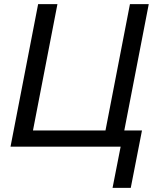

<svg xmlns="http://www.w3.org/2000/svg" viewBox="-20 -708 767 927"><path d="M665.5 -78.1 611.3 199.2H523.4L562.5 0H30.8L164.1 -688H257.3L139.2 -78.1H489.3L607.4 -688H698.2L580.1 -78.1Z"/></svg>

Font: Liberation Sans
Style: Italic
Weight: 400
Italic angle: -12°
Designer: Steve Matteson
Foundry: Ascender Corporation
Version: Version 2.1.5